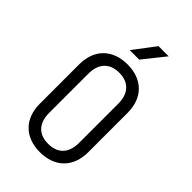

<svg xmlns="http://www.w3.org/2000/svg" viewBox="-280 -1050 1160 1160"><g transform="rotate(45 300.0 -470.0)"><path d="M329 -810 441 -950H354L248 -810ZM300 10C428 10 507 -69 507 -197V-533C507 -661 428 -740 300 -740C172 -740 93 -661 93 -533V-197C93 -69 172 10 300 10ZM300 -61C218 -61 172 -110 172 -197V-533C172 -620 219 -669 300 -669C381 -669 428 -620 428 -533V-197C428 -110 382 -61 300 -61Z"/></g></svg>

Font: Tekne LDO Light
Style: Regular
Weight: 300
Monospace: yes
Designer: Alessio Laiso, Mario Rullo, Paolo Rosset
Foundry: Alessio Laiso
Version: Version 1.000;hotconv 1.0.109;makeotfexe 2.5.65596